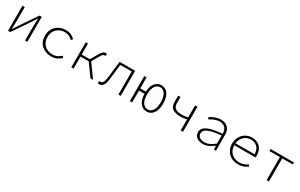

<svg xmlns="http://www.w3.org/2000/svg" viewBox="208 -1836 4983 3191"><g transform="rotate(30 2700.0 -240.0)"><path d="M115 0V-480H159V-240Q159 -201 157.5 -154Q156 -107 154 -59H158Q172 -82 192 -111Q212 -140 226 -163L442 -480H485V0H441V-240Q441 -280 442.5 -326.5Q444 -373 446 -421H442Q428 -398 408 -369Q388 -340 374 -317L158 0Z M947 12Q891 12 843.5 -5Q796 -22 761 -54Q726 -86 706.5 -132.5Q687 -179 687 -239Q687 -299 707.5 -346.5Q728 -394 764 -426Q800 -458 847.5 -475Q895 -492 949 -492Q1009 -492 1050.5 -470Q1092 -448 1122 -419L1096 -389Q1065 -418 1030 -435.5Q995 -453 950 -453Q902 -453 862 -437.5Q822 -422 793.5 -393.5Q765 -365 749.5 -326Q734 -287 734 -239Q734 -192 749.5 -153Q765 -114 793 -86Q821 -58 861 -42.5Q901 -27 949 -27Q998 -27 1038.5 -46.5Q1079 -66 1111 -96L1134 -65Q1096 -30 1050 -9Q1004 12 947 12Z M1329 0V-480H1373V-270H1530L1597 -388Q1615 -419 1628.5 -439Q1642 -459 1655 -471Q1668 -483 1680.5 -487.5Q1693 -492 1709 -492Q1723 -492 1733 -488L1723 -445Q1718 -447 1715.5 -447Q1713 -447 1707 -447Q1698 -447 1690 -444Q1682 -441 1674 -432.5Q1666 -424 1656 -409Q1646 -394 1633 -371L1565 -252L1747 0H1697L1530 -231H1373V0Z M1874 12Q1854 12 1839 5L1849 -37Q1854 -35 1858.5 -34Q1863 -33 1869 -33Q1898 -33 1915.5 -62Q1933 -91 1941 -153L1980 -480H2278V0H2234V-442H2015Q2007 -367 1998 -293Q1989 -219 1980 -144Q1971 -64 1944 -26Q1917 12 1874 12Z M2780 12Q2743 12 2711.5 -3Q2680 -18 2656.5 -48Q2633 -78 2618.5 -123Q2604 -168 2603 -228H2497V0H2453V-480H2497V-269H2604Q2611 -382 2660 -437Q2709 -492 2780 -492Q2816 -492 2848 -476.5Q2880 -461 2903.5 -429.5Q2927 -398 2940.5 -350.5Q2954 -303 2954 -239Q2954 -176 2940.5 -128.5Q2927 -81 2903.5 -50Q2880 -19 2848 -3.5Q2816 12 2780 12ZM2779 -27Q2836 -27 2872 -81Q2908 -135 2908 -239Q2908 -343 2872 -398Q2836 -453 2779 -453Q2719 -453 2682 -398Q2645 -343 2645 -239Q2645 -135 2682 -81Q2719 -27 2779 -27Z M3428 0V-212Q3411 -209 3397.5 -206Q3384 -203 3371.5 -201Q3359 -199 3344 -198Q3329 -197 3309 -197Q3205 -197 3154 -235.5Q3103 -274 3103 -364V-480H3147V-364Q3147 -294 3187.5 -265Q3228 -236 3317 -236Q3348 -236 3372.5 -239.5Q3397 -243 3428 -251V-480H3473V0Z M3859 12Q3827 12 3796.5 4Q3766 -4 3743 -20Q3720 -36 3706 -61Q3692 -86 3692 -120Q3692 -160 3713 -190Q3734 -220 3778.5 -242Q3823 -264 3892.5 -278Q3962 -292 4060 -301Q4060 -331 4053 -358.5Q4046 -386 4029.5 -407Q4013 -428 3985.5 -440.5Q3958 -453 3917 -453Q3890 -453 3864 -447Q3838 -441 3814 -431Q3790 -421 3770 -409.5Q3750 -398 3735 -388L3715 -421Q3729 -431 3751.5 -443.5Q3774 -456 3801 -466.5Q3828 -477 3859 -484.5Q3890 -492 3922 -492Q3970 -492 4004.5 -477.5Q4039 -463 4061 -438Q4083 -413 4093.5 -379.5Q4104 -346 4104 -307V0H4067L4062 -72H4060Q4018 -39 3965.5 -13.5Q3913 12 3859 12ZM3867 -26Q3958 -26 4060 -113V-267Q3968 -259 3906.5 -246Q3845 -233 3807 -215Q3769 -197 3753 -174Q3737 -151 3737 -122Q3737 -96 3748 -78Q3759 -60 3777.5 -48.5Q3796 -37 3819.5 -31.5Q3843 -26 3867 -26Z M4530 12Q4478 12 4432 -5Q4386 -22 4351.5 -54.5Q4317 -87 4297 -134Q4277 -181 4277 -240Q4277 -298 4297 -345Q4317 -392 4350 -424.5Q4383 -457 4426.5 -474.5Q4470 -492 4517 -492Q4566 -492 4606 -476.5Q4646 -461 4674 -432.5Q4702 -404 4717 -363Q4732 -322 4732 -270Q4732 -261 4732 -251.5Q4732 -242 4730 -233H4322Q4323 -183 4340.5 -144Q4358 -105 4387 -79Q4416 -53 4453.5 -39.5Q4491 -26 4533 -26Q4582 -26 4621 -40.5Q4660 -55 4694 -78L4712 -45Q4680 -23 4637 -5.5Q4594 12 4530 12ZM4518 -454Q4483 -454 4450.5 -442Q4418 -430 4391.5 -406.5Q4365 -383 4347 -349Q4329 -315 4324 -271H4692Q4687 -364 4639 -409Q4591 -454 4518 -454Z M5078 0V-442H4876V-480H5325V-442H5122V0Z"/></g></svg>

Font: Source Code Pro Light
Style: Regular
Weight: 300
Monospace: yes
Designer: Paul D. Hunt, Teo Tuominen
Foundry: Adobe Systems Incorporated
Version: Version 2.030;PS 1.000;hotconv 16.6.51;makeotf.lib2.5.65220